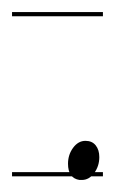

<svg xmlns="http://www.w3.org/2000/svg" viewBox="-20 -307 191 319"><path d="M122 -73Q133 -73 139 -65.5Q145 -58 145 -46Q145 -31 136.5 -19.5Q128 -8 116 -8H112Q93 -11 93 -35Q93 -50 101.5 -61.5Q110 -73 122 -73ZM151 -280H0V-287H151ZM151 -14H0V-21H151Z"/></svg>

Font: Gruenewald VA 3. Klasse
Style: Regular
Weight: 400
Designer: Peter Wiegel
Foundry: Peter Wiegel, nach dem Schriftentwurf von Dr. H. Gr¸newald
Version: Version 0.007